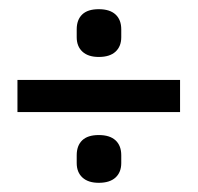

<svg xmlns="http://www.w3.org/2000/svg" viewBox="-20 -509 430 418"><path d="M244 -445V-428Q244 -408 231.5 -396.5Q219 -385 195 -385Q172 -385 159.5 -396.5Q147 -408 147 -428V-445Q147 -466 159 -477.5Q171 -489 195 -489Q219 -489 231.5 -477.5Q244 -466 244 -445ZM372 -335V-265H18V-335ZM244 -171V-154Q244 -134 231.5 -122.5Q219 -111 195 -111Q172 -111 159.5 -122.5Q147 -134 147 -154V-171Q147 -192 159 -203.5Q171 -215 195 -215Q219 -215 231.5 -203.5Q244 -192 244 -171Z"/></svg>

Font: Ropa Sans
Style: Regular
Weight: 400
Designer: Botio Nikoltchev
Foundry: Botio Nikoltchev
Version: Version 1.100